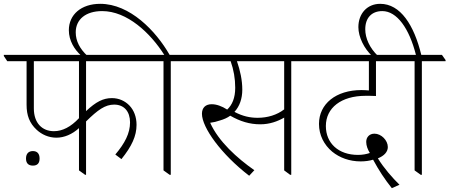

<svg xmlns="http://www.w3.org/2000/svg" viewBox="-47 -909 2350 1004"><path d="M248 -189C289 -189 331 -207 366 -239V-18L398 5H403V-274C465 -335 503 -362 550 -362C602 -362 633 -326 633 -269C633 -212 606 -160 556 -101L588 -77C642 -144 667 -198 667 -256C667 -298 653 -333 630 -357C607 -381 575 -396 538 -396C493 -396 455 -377 403 -328V-589H737V-595L718 -622H-27V-616L-9 -589H92V-361C92 -306 107 -265 145 -230C171 -206 207 -189 248 -189ZM130 -342V-589H366V-291C323 -245 279 -223 235 -223C173 -223 130 -266 130 -342ZM125 -43C148 -43 160 -55 160 -80C160 -105 148 -119 125 -119C102 -119 89 -105 89 -80C89 -55 102 -43 125 -43Z M840 5H846V-589H970V-595L951 -622H840C768 -748 632 -889 477 -889C378 -889 313 -833 313 -751C313 -697 342 -649 379 -617H410C371 -653 349 -694 349 -740C349 -808 402 -851 487 -851C618 -851 739 -737 812 -622H682V-616L700 -589H808V-18Z M1256 10 1283 -19C1193 -82 1096 -169 1052 -267C1069 -269 1086 -273 1103 -279C1124 -285 1142 -293 1157 -304C1209 -274 1259 -259 1314 -259C1363 -259 1404 -274 1439 -294V-18L1470 5H1476V-589H1600V-595L1581 -622H915V-616L933 -589H1159C1175 -544 1183 -498 1183 -450C1183 -397 1167 -360 1141 -336C1113 -354 1085 -364 1060 -364C1028 -364 1009 -346 1009 -314C1009 -242 1110 -102 1256 10ZM1220 -440C1220 -490 1209 -540 1192 -589H1439V-337C1401 -308 1353 -293 1300 -293C1261 -293 1222 -301 1179 -324C1206 -353 1220 -393 1220 -440Z M2002 75 2042 57C2005 21 1961 -29 1929 -81C1962 -94 1981 -115 1981 -140C1981 -175 1947 -210 1911 -210C1885 -210 1868 -192 1868 -167C1868 -147 1876 -127 1887 -109C1869 -103 1849 -99 1825 -99C1723 -99 1657 -160 1657 -250C1657 -345 1737 -408 1865 -408C1883 -408 1897 -408 1919 -407V-589H2050V-595L2031 -622H1546V-616L1564 -589H1882V-436C1870 -437 1857 -438 1843 -438C1710 -438 1621 -366 1621 -261C1621 -202 1648 -151 1690 -116C1729 -84 1781 -65 1839 -65C1862 -65 1885 -68 1904 -74C1933 -20 1965 29 2002 75Z M2153 5H2159V-589H2283V-595L2264 -622H2156C2118 -778 2047 -889 1941 -889C1873 -889 1827 -838 1827 -767C1827 -715 1858 -654 1898 -617H1929C1886 -658 1863 -709 1863 -756C1863 -817 1898 -851 1952 -851C2029 -851 2093 -760 2128 -622H1995V-616L2013 -589H2121V-18Z"/></svg>

Font: Noto Serif Devanagari ExtraLight
Style: Regular
Weight: 200
Designer: Universal Thirst, Indian Type Foundry and the Monotype Design Team
Foundry: Monotype Imaging Inc.
Version: Version 2.004